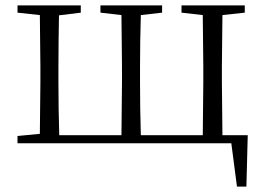

<svg xmlns="http://www.w3.org/2000/svg" viewBox="-20 -532 981 713"><path d="M45 0H839L860 161H895L900 -30H806L804 -227V-285L806 -476L889 -485V-512H654V-485L733 -476L735 -285V-227L733 -30H503C501 -85 500 -171 500 -227V-285C500 -339 501 -420 503 -476L582 -485V-512H353V-485L431 -476L433 -285V-227L431 -30H200C198 -85 197 -171 197 -227V-285C197 -338 198 -420 199 -475L280 -485V-512H45V-485L128 -476L130 -285V-227L128 -35L45 -27Z"/></svg>

Font: Source Han Serif CN Light
Style: Regular
Weight: 300
Designer: Ryoko NISHIZUKA 西塚涼子 (kana & ideographs); Frank Grießhammer (Latin, Greek & Cyrillic); Wenlong ZHANG 张文龙 (bopomofo); San
Foundry: Adobe
Version: Version 2.003;hotconv 1.1.1;makeotfexe 2.6.0